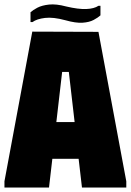

<svg xmlns="http://www.w3.org/2000/svg" viewBox="-20 -842 588 862"><path d="M0 0V-28L125 -700L422 -699L547 -28V0H348L333 -129H215L200 0ZM233 -294H315L289 -519H259ZM274 -751Q219 -766 182 -761.5Q145 -757 126 -743H117V-787Q128 -797 148 -807.5Q168 -818 200 -821.5Q232 -825 277 -813Q332 -800 367.5 -801.5Q403 -803 422 -816H431V-773Q420 -763 400.5 -752.5Q381 -742 350.5 -740Q320 -738 274 -751Z"/></svg>

Font: Phudu Black
Style: Regular
Weight: 900
Version: Version 1.005;gftools[0.9.23]